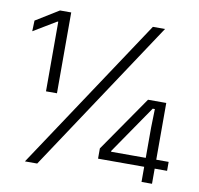

<svg xmlns="http://www.w3.org/2000/svg" viewBox="-74 -716 822 793"><g transform="rotate(10 337.5 -319.5)"><path d="M116 -300V-592H112.5L17 -534.5L18.5 -579.5L115 -639H162V-300ZM80.5 0 504.5 -639H555.5L132 0ZM569.5 0V-227.5L571.5 -306H562.5L424 -104.5V-86.5L402.5 -101H665.5V-63.5H376V-106.5L537 -339H613.5V0Z"/></g></svg>

Font: Anek Tamil Light
Style: Regular
Weight: 300
Designer: Aadarsh Rajan (Tamil), Yesha Goshar (Latin)
Foundry: Ek Type
Version: Version 1.003